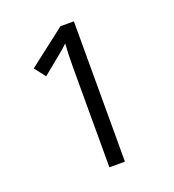

<svg xmlns="http://www.w3.org/2000/svg" viewBox="-130 -816 833 918"><g transform="rotate(-20 286.0 -357.0)"><path d="M349.1 0H270V-508.8Q270 -572.3 273.9 -628.9Q263.7 -618.7 251 -607.4Q238.3 -596.2 134.8 -512.2L91.8 -567.9L280.8 -713.9H349.1Z"/></g></svg>

Font: f05544669
Style: Regular
Weight: 400
Foundry: Ascender Corporation
Version: Version 1.10